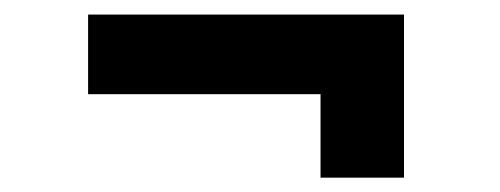

<svg xmlns="http://www.w3.org/2000/svg" viewBox="-20 -399 690 265"><path d="M422.4 -153.8V-269H101.6V-378.9H537.6V-153.8Z"/></svg>

Font: Inter Cardless Display
Style: Bold
Weight: 700
Designer: Rasmus Andersson
Foundry: rsms
Version: Version 4.001;git-9221beed3